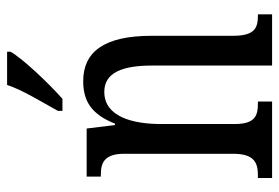

<svg xmlns="http://www.w3.org/2000/svg" viewBox="-146 -660 806 555"><g transform="rotate(-90 257.5 -383.0)"><path d="M214 -619V-606H249C297 -649 365 -721 385 -756V-766H289C274 -721 242 -670 214 -619ZM20 0H241V-41H236C201 -41 176 -48 176 -108V-321C176 -405 198 -485 269 -485C325 -485 345 -432 345 -347V0H493V-41H489C454 -41 431 -50 431 -113V-349C431 -486 384 -546 300 -546C242 -546 204 -522 177 -454H173L163 -536H24V-495H29C63 -495 90 -486 90 -427V-113C90 -50 63 -41 27 -41H20Z"/></g></svg>

Font: Noto Serif Devanagari ExtraCondensed
Style: Regular
Weight: 400
Width: 2
Designer: Universal Thirst, Indian Type Foundry and the Monotype Design Team
Foundry: Monotype Imaging Inc.
Version: Version 2.004